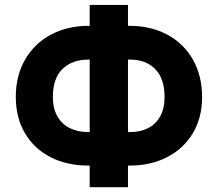

<svg xmlns="http://www.w3.org/2000/svg" viewBox="-20 -740 895 789"><path d="M810.5 -340.8Q810.5 -256.8 772.7 -193.1Q734.9 -129.4 667.2 -94.5Q599.6 -59.6 513.7 -59.6H505.9V29.3H348.6V-59.6H342.8Q255.4 -59.6 188 -94Q120.6 -128.4 82.8 -192.4Q44.9 -256.3 44.9 -341.8Q44.9 -429.2 83.3 -495.4Q121.6 -561.5 189.5 -597.7Q257.3 -633.8 342.8 -633.8H348.6V-719.7H505.9V-633.8H513.7Q599.6 -633.8 667.2 -597.7Q734.9 -561.5 772.7 -495.1Q810.5 -428.7 810.5 -340.8ZM197.3 -341.8Q197.3 -293.5 216.3 -261Q235.4 -228.5 268.1 -212.9Q300.8 -197.3 342.8 -197.3H348.6V-495.1H342.8Q276.9 -495.1 237.1 -456.8Q197.3 -418.5 197.3 -341.8ZM514.6 -197.3Q556.6 -197.3 588.4 -213.4Q620.1 -229.5 638.2 -261.7Q656.2 -293.9 656.2 -340.8Q656.2 -417.5 617.7 -456.3Q579.1 -495.1 514.6 -495.1H505.9V-197.3Z"/></svg>

Font: Pretendard JP ExtraBold
Style: Regular
Weight: 800
Designer: Base glyphs from Inter by Rasmus Andersson; Hangeul glyphs from Noto Sans CJK(Source Han Sans) by Jang Soo-young and Kan
Foundry: Kil Hyung-jin
Version: Version 1.309